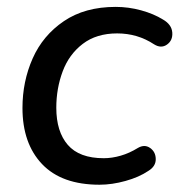

<svg xmlns="http://www.w3.org/2000/svg" viewBox="-20 -516 510 546"><path d="M43.9 -208.9Q43.9 -284.5 72.9 -349.9Q101.9 -415.3 161.6 -455.8Q221.3 -496.4 308.9 -496.4Q345.7 -496.4 381.4 -486.6Q417.1 -476.8 443.4 -460.5Q468 -446.4 469.9 -423.8Q471.7 -401.2 455 -389.3Q438.3 -377.4 418.1 -390Q371.1 -421 313.2 -421Q254.3 -421 215.3 -391.2Q176.2 -361.3 158.2 -312.9Q140.1 -264.5 140.1 -209.5Q140.1 -141.7 172.9 -103.9Q205.7 -66.1 275.1 -66.1Q298.4 -66.1 323.3 -73.3Q348.1 -80.4 372.3 -95.4Q391.2 -106.3 406.9 -95.2Q422.7 -84.2 422.9 -63.6Q423.2 -43 401.9 -30Q375.2 -12 336.8 -1.4Q298.5 9.3 263 9.3Q155.4 9.3 99.6 -49.4Q43.9 -108.1 43.9 -208.9Z"/></svg>

Font: SN Pro Thin
Style: Italic
Weight: 200
Italic angle: -9°
Designer: Tobias Whetton
Foundry: Supernotes
Version: Version 1.003;Glyphs 3.3 (3324)